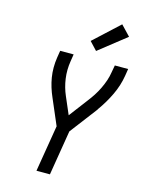

<svg xmlns="http://www.w3.org/2000/svg" viewBox="-142 -1071 884 1157"><g transform="rotate(15 300.0 -493.0)"><path d="M202 0 250 -290 181 -451Q169 -478 160 -507Q151 -536 146 -566Q141 -596 141 -627.5Q141 -659 146 -691L153 -735H237L230 -691Q221 -635 228.5 -581.5Q236 -528 257 -480L303 -373L390 -488Q408 -511 423.5 -535Q439 -559 451.5 -585Q464 -611 473 -637.5Q482 -664 486 -691L494 -735H577L570 -691Q560 -629 531.5 -569Q503 -509 464 -455V-454Q462 -451 460 -448.5Q458 -446 456 -443L332 -280L286 0ZM362 -790 315 -840 473 -986 532 -924Z"/></g></svg>

Font: Zed Sans Extended
Style: Italic
Weight: 400
Width: 7
Italic angle: -9°
Designer: Belleve Invis
Foundry: Belleve Invis
Version: Version 1.0.0; ttfautohint (v1.8.4)